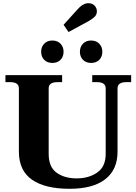

<svg xmlns="http://www.w3.org/2000/svg" viewBox="-20 -1169 852 1199"><path d="M377 -1014 460 -1106Q497 -1149 531 -1149Q557 -1149 571 -1133.5Q585 -1118 585 -1099Q585 -1080 574 -1067.5Q563 -1055 535 -1038L408 -969ZM237 -846Q237 -876 256 -896Q275 -916 307 -916Q339 -916 358 -896Q377 -876 377 -846Q377 -815 358 -795.5Q339 -776 307 -776Q275 -776 256 -795.5Q237 -815 237 -846ZM479 -846Q479 -876 498 -896Q517 -916 549 -916Q581 -916 600 -896Q619 -876 619 -846Q619 -815 600 -795.5Q581 -776 549 -776Q517 -776 498 -795.5Q479 -815 479 -846ZM98 -222V-617Q98 -656 44 -656H14V-700H368V-656H338Q284 -656 284 -617V-208Q284 -126 333.5 -90.5Q383 -55 459 -55Q534 -55 587 -91.5Q640 -128 640 -208V-617Q640 -656 586 -656H556V-700H799V-656H768Q714 -656 714 -617V-222Q714 -109 637 -49.5Q560 10 415 10Q261 10 179.5 -47Q98 -104 98 -222Z"/></svg>

Font: Taviraj
Style: Bold
Weight: 700
Designer: Katatrad Team
Foundry: CadsonDemak
Version: Version 1.001